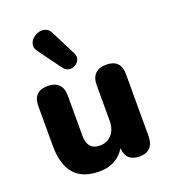

<svg xmlns="http://www.w3.org/2000/svg" viewBox="-143 -885 882 1000"><g transform="rotate(-20 297.5 -385.5)"><path d="M239 -563 147 -689Q132 -709 135 -727.5Q138 -746 152.5 -760Q167 -774 186.5 -779.5Q206 -785 224.5 -778.5Q243 -772 254 -749L323 -612Q333 -592 326 -575.5Q319 -559 303.5 -550Q288 -541 270 -543.5Q252 -546 239 -563ZM238 11Q144 11 98.5 -41.5Q53 -94 53 -199V-418Q53 -500 134 -500Q173 -500 194.5 -479Q216 -458 216 -418V-195Q216 -115 285 -115Q326 -115 351 -143.5Q376 -172 376 -219V-418Q376 -458 397.5 -479Q419 -500 458 -500Q539 -500 539 -418V-74Q539 -34 519 -12.5Q499 9 460 9Q385 9 380 -65Q332 11 238 11Z"/></g></svg>

Font: Chiron GoRound TC EB
Style: Regular
Weight: 700
Designer: Ryoko NISHIZUKA 西塚涼子 (kana, bopomofo & ideographs); Paul D. Hunt (Latin, Greek & Cyrillic); Sandoll Communications 산돌커뮤니
Foundry: Adobe
Version: Version 1.000;hotconv 1.1.1;makeotfexe 2.6.0